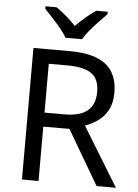

<svg xmlns="http://www.w3.org/2000/svg" viewBox="-62 -991 745 1038"><g transform="rotate(5 311.0 -472.0)"><path d="M294 -714Q427 -714 490.5 -663.5Q554 -613 554 -511Q554 -454 533 -416Q512 -378 479.5 -355.5Q447 -333 411 -320L607 0H502L329 -295H187V0H97V-714ZM289 -636H187V-371H294Q381 -371 421 -405.5Q461 -440 461 -507Q461 -577 419 -606.5Q377 -636 289 -636ZM265 -784Q252 -807 230 -833.5Q208 -860 184 -886Q160 -912 142 -931V-944H202Q228 -927 256 -903Q284 -879 309 -852Q336 -879 364 -903Q392 -927 418 -944H480V-931Q461 -912 436.5 -886Q412 -860 389.5 -833.5Q367 -807 355 -784Z"/></g></svg>

Font: Noto Sans Marchen
Style: Regular
Weight: 400
Designer: Monotype Design Team
Foundry: Monotype Imaging Inc.
Version: Version 2.003; ttfautohint (v1.8.4.7-5d5b)